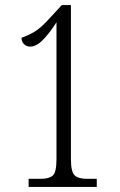

<svg xmlns="http://www.w3.org/2000/svg" viewBox="-20 -738 474 758"><path d="M93 -32H141Q174 -32 188.5 -45Q203 -58 203 -110V-650Q176 -608 150 -581Q124 -554 99 -554Q85 -554 75 -563.5Q65 -573 65 -589Q89 -597 115 -612Q141 -627 176 -666L224 -718H260V-110Q260 -59 275 -45.5Q290 -32 323 -32H362V0H93Z"/></svg>

Font: Noto Serif Sinhala ExtraCondensed Light
Style: Regular
Weight: 300
Width: 2
Designer: Jelle Bosma - Monotype Design Team
Foundry: Monotype Imaging Inc.
Version: Version 2.007; ttfautohint (v1.8.4.7-5d5b)